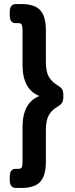

<svg xmlns="http://www.w3.org/2000/svg" viewBox="-20 -788 370 946"><path d="M87 -768Q149 -768 177.5 -738.5Q206 -709 206 -638V-484Q206 -435 220.5 -410Q235 -385 263 -368Q277 -360 284.5 -350.5Q292 -341 292 -321V-309Q292 -290 284.5 -280Q277 -270 263 -262Q235 -246 220.5 -220.5Q206 -195 206 -146V8Q206 79 177.5 108.5Q149 138 87 138H58Q28 138 28 98V84Q28 44 56 44H71Q83 44 87 36.5Q91 29 91 8V-162Q91 -282 174 -315Q91 -348 91 -468V-638Q91 -658 87 -666Q83 -674 72 -674H56Q28 -674 28 -714V-728Q28 -768 58 -768Z"/></svg>

Font: Asap Expanded
Style: Bold
Weight: 700
Width: 7
Designer: Pablo Cosgaya
Foundry: Omnibus-Type
Version: Version 3.001; ttfautohint (v1.8.4.7-5d5b)